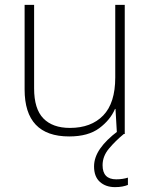

<svg xmlns="http://www.w3.org/2000/svg" viewBox="-20 -550 622 788"><path d="M492 -530V0H460L454 -103H452Q433 -58 387.5 -24Q342 10 264 10Q81 10 81 -183V-530H120V-187Q120 -103 158 -64Q196 -25 267 -25Q354 -25 403.5 -76Q453 -127 453 -232V-530ZM401 128Q401 186 457 186Q471 186 483.5 184Q496 182 505 179V209Q495 213 482 215.5Q469 218 452 218Q414 218 390 196.5Q366 175 366 133Q366 96 391 60Q416 24 464 -12L488 0Q454 28 427.5 59.5Q401 91 401 128Z"/></svg>

Font: Noto Sans Gujarati UI ExtraLight
Style: Regular
Weight: 200
Designer: Jelle Bosma - Monotype Design Team, Universal Thirst
Foundry: Monotype Imaging Inc.
Version: Version 2.106; ttfautohint (v1.8.4.7-5d5b)